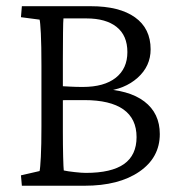

<svg xmlns="http://www.w3.org/2000/svg" viewBox="-20 -593 577 613"><path d="M106.4 -46.9Q108.4 -54.7 110.4 -92.3Q112.3 -129.9 112.3 -188.5V-383.8Q112.3 -448.2 110.4 -486.3Q108.4 -524.4 106.4 -530.3L46.9 -538.1L49.8 -573.2H269.5Q361.3 -573.2 411.1 -537.6Q460.9 -502 460.9 -435.5Q460.9 -381.8 419.4 -344.7Q377.9 -307.6 313.5 -301.8L296.9 -309.6Q391.6 -306.6 440.9 -269Q490.2 -231.4 490.2 -165Q490.2 -89.8 424.8 -44.9Q359.4 0 250 0H49.8L46.9 -33.2ZM180.7 -172.9Q180.7 -128.9 181.6 -92.8Q182.6 -56.6 183.6 -48.8Q196.3 -45.9 218.8 -43.5Q241.2 -41 253.9 -41Q335.9 -41 376 -69.3Q416 -97.7 416 -155.3Q416 -213.9 374 -243.7Q332 -273.4 249 -273.4Q205.1 -273.4 190.9 -273.4Q176.8 -273.4 167 -271.5V-318.4Q187.5 -317.4 205.1 -316.4Q222.7 -315.4 244.1 -315.4Q312.5 -315.4 349.6 -344.7Q386.7 -374 386.7 -426.8Q386.7 -479.5 352.5 -506.8Q318.4 -534.2 255.9 -534.2H182.6Q181.6 -526.4 181.2 -488.3Q180.7 -450.2 180.7 -404.3Z"/></svg>

Font: Crimson Pro ExtraLight Light
Style: Regular
Weight: 300
Version: Version 1.002